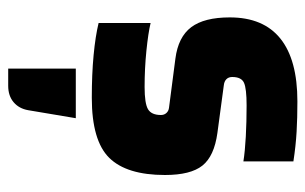

<svg xmlns="http://www.w3.org/2000/svg" viewBox="-162 -382 763 480"><g transform="rotate(90 220.0 -142.5)"><path d="M24 0ZM244 -377Q202 -377 187.5 -370.5Q173 -364 173 -341Q173 -332 178.5 -326.5Q184 -321 194 -320L313 -304Q371 -296 394.5 -266.5Q418 -237 418 -173Q418 -77 375 -33.5Q332 10 225 10Q166 10 118.5 5.5Q71 1 38 -7V-137Q63 -131 107.5 -126.5Q152 -122 198 -122Q239 -122 253.5 -130.5Q268 -139 268 -163Q268 -171 263 -176.5Q258 -182 250 -183L127 -199Q73 -206 48.5 -238.5Q24 -271 24 -335Q24 -419 77 -461.5Q130 -504 234 -504Q275 -504 310 -502Q345 -500 384 -494V-369Q359 -373 322 -375Q285 -377 244 -377ZM276 50 256 169Q252 192 236 205.5Q220 219 195 219H152V50Z"/></g></svg>

Font: Blinker
Style: Bold
Weight: 700
Designer: Juergen Huber
Foundry: supertype
Version: Version 1.015;PS 1.15;hotconv 1.0.88;makeotf.lib2.5.647800; 